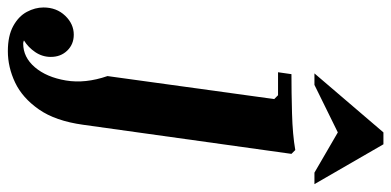

<svg xmlns="http://www.w3.org/2000/svg" viewBox="-420 -480 1020 501"><g transform="rotate(90 90.5 -230.0)"><path d="M232 -490 242 -480 166 64Q156 136 126 179Q96 222 56 241Q16 260 -26 260Q-66 260 -91.5 246Q-117 232 -128.5 210.5Q-140 189 -140 167Q-140 133 -118.5 110.5Q-97 88 -69 88Q-44 88 -27.5 105Q-11 122 -11 148Q-11 170 -23.5 188.5Q-36 207 -54 218Q-50 220 -46 220Q-10 220 16 189.5Q42 159 50.5 108.5Q59 58 39 0L99 -435L89 -445H29L34 -480Q81 -480 136.5 -481.5Q192 -483 232 -490ZM291 -540 186 -601 62 -540H32L186 -720H217L321 -540Z"/></g></svg>

Font: Brygada 1918
Style: Italic
Weight: 400
Italic angle: -8°
Designer: Mateusz Machalski | Borys Kosmynka | Przemek Hoffer
Foundry: NIEPODLEGLA 2018
Version: Version 3.006